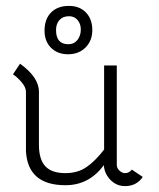

<svg xmlns="http://www.w3.org/2000/svg" viewBox="-20 -622 539 651"><path d="M131 -518Q131 -557 153 -579.5Q175 -602 214 -602Q250 -602 271.5 -579.5Q293 -557 293 -520Q293 -484 270 -461Q247 -438 211 -438Q175 -438 153 -460Q131 -482 131 -518ZM254 -522Q254 -541 243 -554Q232 -567 214 -567Q193 -567 181.5 -554Q170 -541 170 -520Q170 -472 212 -472Q231 -472 242.5 -486.5Q254 -501 254 -522ZM48 -406Q112 -360 112 -311V-131Q112 -82 133.5 -58.5Q155 -35 202 -35Q244 -35 274 -56Q303 -76 333 -115V-400H376V-63Q376 -52 385 -43.5Q394 -35 404 -35Q418 -35 427 -47L464 -22Q443 9 404 9Q375 9 354.5 -12Q334 -33 332 -62Q282 6 202 6Q74 6 68 -110V-311Q68 -326 53 -343.5Q38 -361 24 -370Z"/></svg>

Font: Bhavuka
Style: Regular
Weight: 400
Version: 2.94.0; ttfautohint (v1.2) -l 7 -r 28 -G 50 -x 13 -D deva -f